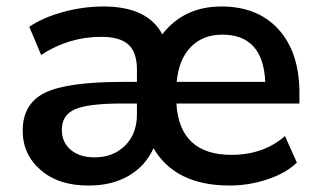

<svg xmlns="http://www.w3.org/2000/svg" viewBox="-20 -569 991 599"><path d="M257.8 9.8Q164.1 10.7 107.4 -38.1Q50.8 -86.9 50.8 -161.1Q50.8 -245.1 119.6 -279.3Q188.5 -313.5 362.3 -313.5H407.2V-351.6Q407.2 -406.2 380.4 -430.2Q353.5 -454.1 295.9 -454.1Q194.3 -454.1 108.4 -397.5L71.3 -485.4Q114.3 -514.6 177.2 -531.7Q240.2 -548.8 302.7 -548.8Q440.4 -548.8 486.3 -461.9Q553.7 -548.8 670.9 -548.8Q784.2 -548.8 849.1 -477.1Q914.1 -405.3 914.1 -279.3V-246.1H530.3Q540 -85.9 702.1 -85.9Q801.8 -85.9 869.1 -144.5L906.2 -61.5Q871.1 -28.3 814 -9.3Q756.8 9.8 696.3 9.8Q527.3 9.8 459 -106.4Q433.6 -50.8 381.3 -20.5Q329.1 9.8 257.8 9.8ZM172.9 -164.1Q172.9 -125 200.7 -101.6Q228.5 -78.1 275.4 -78.1Q333 -78.1 370.1 -114.7Q407.2 -151.4 407.2 -211.9V-246.1H362.3Q254.9 -246.1 213.9 -228Q172.9 -210 172.9 -164.1ZM531.2 -313.5H807.6Q800.8 -460.9 673.8 -460.9Q613.3 -460.9 575.7 -422.9Q538.1 -384.8 531.2 -313.5Z"/></svg>

Font: Min Sans SemiBold
Style: Regular
Weight: 600
Designer: Jinseong-Kim, NotoSansCJK, Nunito
Foundry: Jinseong-Kim
Version: Version 1.400;Glyphs 3.1.2 (3151)